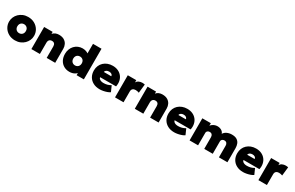

<svg xmlns="http://www.w3.org/2000/svg" viewBox="220 -2308 5999 3911"><g transform="rotate(30 3220.0 -352.5)"><path d="M317.5 15Q230.5 15 164.2 -22.5Q98 -60 60.8 -122.5Q23.5 -185 23.5 -260Q23.5 -314 44.8 -363.5Q66 -413 105.2 -451.5Q144.5 -490 198.5 -512.5Q252.5 -535 317.5 -535Q404.5 -535 470.8 -497.5Q537 -460 574.2 -397.5Q611.5 -335 611.5 -260Q611.5 -206 590.2 -156.5Q569 -107 529.8 -68.5Q490.5 -30 436.8 -7.5Q383 15 317.5 15ZM317.5 -155Q345.5 -155 368.2 -167.8Q391 -180.5 404.2 -204Q417.5 -227.5 417.5 -260Q417.5 -292.5 404.5 -316Q391.5 -339.5 368.8 -352.2Q346 -365 317.5 -365Q289 -365 266.2 -352.2Q243.5 -339.5 230.5 -316Q217.5 -292.5 217.5 -260Q217.5 -227.5 230.8 -204Q244 -180.5 266.8 -167.8Q289.5 -155 317.5 -155Z M697.5 0V-520H897.5V-472Q924.5 -504.5 961.8 -519.8Q999 -535 1041.5 -535Q1116.5 -535 1164.2 -506Q1212 -477 1234.8 -430.5Q1257.5 -384 1257.5 -331V0H1057.5V-268Q1057.5 -309.5 1038.2 -332.2Q1019 -355 978.5 -355Q952.5 -355 934.5 -344Q916.5 -333 907 -313.2Q897.5 -293.5 897.5 -268V0Z M1595.5 15Q1522.5 15 1464.2 -18.2Q1406 -51.5 1372.2 -113.2Q1338.5 -175 1338.5 -260Q1338.5 -319 1357.8 -369Q1377 -419 1412 -456.2Q1447 -493.5 1494.8 -514.2Q1542.5 -535 1599.5 -535Q1652 -535 1697.2 -514.8Q1742.5 -494.5 1778.5 -450L1731.5 -404V-720H1931.5V0H1761.5V-141L1788.5 -96Q1770 -46 1717.8 -15.5Q1665.5 15 1595.5 15ZM1632.5 -155Q1660.5 -155 1683.2 -167.8Q1706 -180.5 1719.2 -204Q1732.5 -227.5 1732.5 -260Q1732.5 -292.5 1719.5 -316Q1706.5 -339.5 1683.8 -352.2Q1661 -365 1632.5 -365Q1604 -365 1581.2 -352.2Q1558.5 -339.5 1545.5 -316Q1532.5 -292.5 1532.5 -260Q1532.5 -227.5 1545.8 -204Q1559 -180.5 1581.8 -167.8Q1604.5 -155 1632.5 -155Z M2308.5 15Q2221 15 2155.5 -19.5Q2090 -54 2053.8 -116Q2017.5 -178 2017.5 -261Q2017.5 -321.5 2038.8 -371.8Q2060 -422 2098.8 -458.5Q2137.5 -495 2190.2 -515Q2243 -535 2306.5 -535Q2377.5 -535 2432.8 -510Q2488 -485 2524 -440.2Q2560 -395.5 2573 -335.2Q2586 -275 2571.5 -204H2196.5Q2198.5 -183.5 2213.8 -168Q2229 -152.5 2254.5 -143.8Q2280 -135 2312.5 -135Q2360 -135 2401 -146Q2442 -157 2482.5 -181L2540.5 -49Q2517.5 -31.5 2478 -17Q2438.5 -2.5 2393.5 6.2Q2348.5 15 2308.5 15ZM2209.5 -334H2383.5Q2383.5 -361 2360.5 -378Q2337.5 -395 2300.5 -395Q2262.5 -395 2237.2 -378Q2212 -361 2209.5 -334Z M2665 0V-520H2865V-466Q2884.5 -501.5 2921 -518.8Q2957.5 -536 3001.5 -536Q3020 -536 3033.2 -533.8Q3046.5 -531.5 3059.5 -529L3037 -324Q3018.5 -331.5 2997.2 -335.8Q2976 -340 2955 -340Q2916 -340 2890.5 -319Q2865 -298 2865 -253V0Z M3130 0V-520H3330V-472Q3357 -504.5 3394.2 -519.8Q3431.5 -535 3474 -535Q3549 -535 3596.8 -506Q3644.5 -477 3667.2 -430.5Q3690 -384 3690 -331V0H3490V-268Q3490 -309.5 3470.8 -332.2Q3451.5 -355 3411 -355Q3385 -355 3367 -344Q3349 -333 3339.5 -313.2Q3330 -293.5 3330 -268V0Z M4062 15Q3974.5 15 3909 -19.5Q3843.5 -54 3807.2 -116Q3771 -178 3771 -261Q3771 -321.5 3792.2 -371.8Q3813.5 -422 3852.2 -458.5Q3891 -495 3943.8 -515Q3996.5 -535 4060 -535Q4131 -535 4186.2 -510Q4241.5 -485 4277.5 -440.2Q4313.5 -395.5 4326.5 -335.2Q4339.5 -275 4325 -204H3950Q3952 -183.5 3967.2 -168Q3982.5 -152.5 4008 -143.8Q4033.5 -135 4066 -135Q4113.5 -135 4154.5 -146Q4195.5 -157 4236 -181L4294 -49Q4271 -31.5 4231.5 -17Q4192 -2.5 4147 6.2Q4102 15 4062 15ZM3963 -334H4137Q4137 -361 4114 -378Q4091 -395 4054 -395Q4016 -395 3990.8 -378Q3965.5 -361 3963 -334Z M4418.5 0V-520H4618.5V-460Q4635.5 -484 4660 -500.8Q4684.5 -517.5 4712.8 -526.2Q4741 -535 4769.5 -535Q4822 -535 4863.2 -510.8Q4904.5 -486.5 4918.5 -443Q4944 -487.5 4995.5 -511.2Q5047 -535 5108.5 -535Q5186 -535 5229.5 -506Q5273 -477 5290.8 -430.5Q5308.5 -384 5308.5 -331V0H5108.5V-274Q5108.5 -311 5089.5 -333Q5070.5 -355 5035.5 -355Q5013.5 -355 4997.2 -346.2Q4981 -337.5 4972.2 -323.5Q4963.5 -309.5 4963.5 -293V0H4763.5V-274Q4763.5 -311 4744.5 -333Q4725.5 -355 4690.5 -355Q4668.5 -355 4652.2 -346.2Q4636 -337.5 4627.2 -323.5Q4618.5 -309.5 4618.5 -293V0Z M5680.5 15Q5593 15 5527.5 -19.5Q5462 -54 5425.8 -116Q5389.5 -178 5389.5 -261Q5389.5 -321.5 5410.8 -371.8Q5432 -422 5470.8 -458.5Q5509.5 -495 5562.2 -515Q5615 -535 5678.5 -535Q5749.5 -535 5804.8 -510Q5860 -485 5896 -440.2Q5932 -395.5 5945 -335.2Q5958 -275 5943.5 -204H5568.5Q5570.5 -183.5 5585.8 -168Q5601 -152.5 5626.5 -143.8Q5652 -135 5684.5 -135Q5732 -135 5773 -146Q5814 -157 5854.5 -181L5912.5 -49Q5889.5 -31.5 5850 -17Q5810.5 -2.5 5765.5 6.2Q5720.5 15 5680.5 15ZM5581.5 -334H5755.5Q5755.5 -361 5732.5 -378Q5709.5 -395 5672.5 -395Q5634.5 -395 5609.2 -378Q5584 -361 5581.5 -334Z M6037 0V-520H6237V-466Q6256.5 -501.5 6293 -518.8Q6329.5 -536 6373.5 -536Q6392 -536 6405.2 -533.8Q6418.5 -531.5 6431.5 -529L6409 -324Q6390.5 -331.5 6369.2 -335.8Q6348 -340 6327 -340Q6288 -340 6262.5 -319Q6237 -298 6237 -253V0Z"/></g></svg>

Font: Geologica Cursive Black
Style: Regular
Weight: 900
Designer: Sindre Bremnes, Frode Helland
Foundry: Monokrom Skriftforlag AS
Version: Version 1.010;gftools[0.9.28]